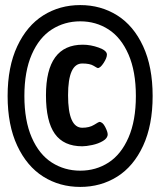

<svg xmlns="http://www.w3.org/2000/svg" viewBox="-20 -728 632 756"><path d="M10 -350Q10 -465 48 -546Q86 -627 150.5 -667.5Q215 -708 296 -708Q377 -708 441.5 -667.5Q506 -627 543.5 -546Q581 -465 581 -350Q581 -235 543.5 -154Q506 -73 441.5 -32.5Q377 8 296 8Q215 8 150.5 -32.5Q86 -73 48 -154Q10 -235 10 -350ZM515 -350Q515 -447 486 -513.5Q457 -580 407.5 -612Q358 -644 296 -644Q234 -644 184 -612Q134 -580 105 -513.5Q76 -447 76 -350Q76 -253 105 -186.5Q134 -120 184 -88Q234 -56 296 -56Q358 -56 407.5 -88Q457 -120 486 -186.5Q515 -253 515 -350ZM161 -353Q161 -552 306 -552Q337 -552 369 -540.5Q401 -529 401 -513Q401 -500 388 -480Q375 -460 365 -460Q363 -460 348.5 -469Q334 -478 304 -478Q248 -478 248 -353Q248 -225 304 -225Q332 -225 350.5 -236.5Q369 -248 371 -248Q384 -248 394 -228.5Q404 -209 404 -199Q404 -184 385.5 -173Q367 -162 343 -157Q319 -152 304 -152Q231 -152 196 -201Q161 -250 161 -353Z"/></svg>

Font: Asap Condensed
Style: Bold
Weight: 700
Designer: Pablo Cosgaya
Foundry: Omnibus-Type
Version: Version 1.010; ttfautohint (v1.8)